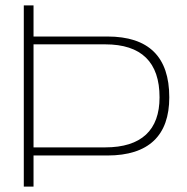

<svg xmlns="http://www.w3.org/2000/svg" viewBox="-20 -690 691 710"><path d="M104 0V-115H377C530 -115 606 -189 606 -330C606 -480 530 -555 377 -555H104V-670H68V0ZM104 -145V-526H369C503 -526 570 -460 570 -330C570 -209 503 -145 369 -145Z"/></svg>

Font: LT Wave Text Thin
Style: Regular
Weight: 100
Designer: Daniel Lyons
Version: Version 2.5 (Glyphs App)